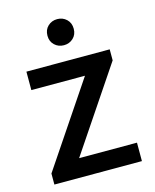

<svg xmlns="http://www.w3.org/2000/svg" viewBox="-110 -800 707 875"><g transform="rotate(-15 243.5 -362.5)"><path d="M37 0V-52L300 -443H47V-530H440V-478L177 -87H450V0ZM244 -602Q218 -602 200 -619Q182 -636 182 -663Q182 -691 200 -708Q218 -725 244 -725Q270 -725 288 -708Q306 -691 306 -663Q306 -636 288 -619Q270 -602 244 -602Z"/></g></svg>

Font: Radio Canada Big
Style: Regular
Weight: 400
Designer: Étienne Aubert Bonn
Foundry: Coppers and Brasses
Version: Version 1.001